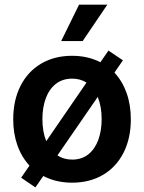

<svg xmlns="http://www.w3.org/2000/svg" viewBox="-20 -777 622 829"><path d="M71.3 -9.8 107.4 -62Q73.2 -98.6 55.2 -149.4Q37.1 -200.2 37.1 -261.7Q37.1 -343.8 68.4 -405.8Q99.6 -467.8 157.2 -502Q214.8 -536.1 291 -536.1Q359.4 -536.1 413.6 -508.3L448.2 -558.6L510.7 -516.6L474.1 -463.4Q508.3 -426.8 526.6 -375.5Q544.9 -324.2 544.9 -261.7Q544.9 -180.2 513.7 -118.2Q482.4 -56.2 425 -22.2Q367.7 11.7 291 11.7Q221.7 11.7 167 -17.1L132.8 32.2ZM418.9 -262.7Q418.9 -316.9 401.9 -358.4L228 -106Q255.4 -87.9 292 -87.9Q333 -87.9 361.6 -110.8Q390.1 -133.8 404.5 -173.3Q418.9 -212.9 418.9 -262.7ZM179.7 -167.5 353.5 -420.4Q326.2 -437.5 292 -437.5Q250 -437.5 220.9 -414.6Q191.9 -391.6 177.5 -352.1Q163.1 -312.5 163.1 -262.7Q163.1 -208 179.7 -167.5ZM321.3 -756.8H443.4L336.9 -599.6H244.1Z"/></svg>

Font: WEMIX Pretendard SemiBold
Style: Regular
Weight: 600
Designer: Base glyphs from Inter by Rasmus Andersson; Hangeul glyphs from Noto Sans CJK(Source Han Sans) by Jang Soo-young and Kan
Foundry: Kil Hyung-jin
Version: Version 1.000